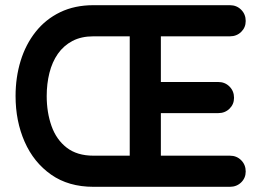

<svg xmlns="http://www.w3.org/2000/svg" viewBox="-20 -720 1007 740"><path d="M866 -120Q892 -120 909.5 -102.5Q927 -85 927 -59Q927 -34 909.5 -17Q892 0 866 0H340Q244 0 177 -47Q110 -94 75 -173.5Q40 -253 40 -350Q40 -422 59.5 -485.5Q79 -549 117.5 -597.5Q156 -646 212 -673Q268 -700 340 -700H866Q892 -700 909.5 -682.5Q927 -665 927 -639Q927 -614 909.5 -597Q892 -580 866 -580H589L600 -601V-389L588 -404H821Q847 -404 864.5 -386.5Q882 -369 882 -343Q882 -318 864.5 -301Q847 -284 821 -284H588L600 -304V-111L594 -120ZM495 -120 480 -104V-598L493 -580H340Q293 -580 259 -562Q225 -544 203 -512.5Q181 -481 170.5 -439Q160 -397 160 -350Q160 -287 178.5 -234.5Q197 -182 237 -151Q277 -120 340 -120Z"/></svg>

Font: Quicksand Light
Style: Bold
Weight: 700
Version: Version 3.004